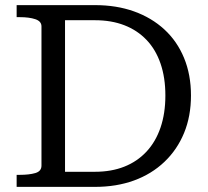

<svg xmlns="http://www.w3.org/2000/svg" viewBox="-20 -730 813 750"><path d="M45 -663V-710H351Q435 -710 503.5 -685.5Q572 -661 622 -615Q672 -569 699 -503.5Q726 -438 726 -357Q726 -276 699 -210.5Q672 -145 622 -97.5Q572 -50 503.5 -25Q435 0 351 0H45V-47H57Q94 -47 118 -54Q142 -61 142 -83V-627Q142 -647 118 -655Q94 -663 57 -663ZM351 -651H234V-59H351Q415 -59 465.5 -79Q516 -99 552 -137.5Q588 -176 607 -231.5Q626 -287 626 -357Q626 -427 607 -482Q588 -537 552 -574.5Q516 -612 465.5 -631.5Q415 -651 351 -651Z"/></svg>

Font: Roboto Serif 20pt
Style: Regular
Weight: 400
Designer: Greg Gazdowicz
Foundry: Commercial Type
Version: Version 1.008